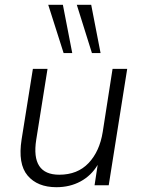

<svg xmlns="http://www.w3.org/2000/svg" viewBox="-20 -772 593 800"><path d="M215 8Q136 8 95 -40.5Q54 -89 70 -191L117 -485H178L131 -190Q108 -44 227 -44Q303 -44 349 -92.5Q395 -141 408 -222L449 -485H510L433 0H374L387 -85Q360 -40 315.5 -16Q271 8 215 8ZM363 -551 300 -752H360L399 -551ZM245 -551 181 -752H242L281 -551Z"/></svg>

Font: Nunito Sans Light
Style: Italic
Weight: 300
Italic angle: -9°
Designer: Vernon Adams
Foundry: Vernon Adams
Version: Version 3.006; ttfautohint (v1.8.3)